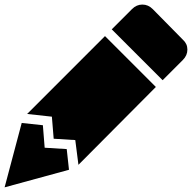

<svg xmlns="http://www.w3.org/2000/svg" viewBox="-20 -763 833 833"><path d="M597.7 -743.2C614.6 -743.2 629.6 -736.7 642.6 -723.6L773.4 -590.8C786.5 -579.1 793 -564.8 793 -547.9C793 -530.9 786.5 -516 773.4 -502.9L685.5 -415L464.8 -635.7L552.7 -723.6C565.8 -736.7 580.7 -743.2 597.7 -743.2ZM435.5 -606.4 656.2 -385.7 320.3 -47.9 306.6 -155.3 212.9 -161.1 205.1 -256.8 97.7 -268.6ZM74.2 -229.5 166 -219.7 173.8 -122.1 269.5 -116.2 279.3 -26.4 0 49.8Z"/></svg>

Font: CaskaydiaCove Nerd Font
Style: Bold
Weight: 700
Designer: Aaron Bell
Foundry: Saja Typeworks
Version: Version 2111.1;Nerd Fonts 2.3.0